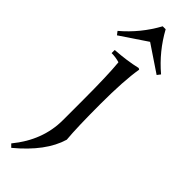

<svg xmlns="http://www.w3.org/2000/svg" viewBox="-315 -705 917 917"><g transform="rotate(45 143.5 -246.0)"><path d="M143 -612 9 -522 -4 -539Q80 -610 133 -707H153Q206 -610 290 -539L277 -522ZM113 -53V-190Q113 -355 105 -436Q79 -444 51 -444V-465Q128 -470 193 -485L200 -481Q185 -393 185 -234.5Q185 -76 192 0Q160 109 32 215L17 200Q113 83 113 -53Z"/></g></svg>

Font: Almendra
Style: Regular
Weight: 400
Designer: Ana Sanfelippo
Foundry: Ana Sanfelippo
Version: Version 1.004